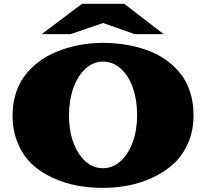

<svg xmlns="http://www.w3.org/2000/svg" viewBox="-20 -937 1049 977"><path d="M191.9 -763.2 397 -917.5H612.3L813 -763.2H666L504.4 -819.8L338.9 -763.2ZM43.9 -350.1Q43.9 -406.2 58.6 -455.6Q73.2 -504.9 98.9 -541.7Q124.5 -578.6 159.9 -608.6Q195.3 -638.7 235.8 -658.9Q276.4 -679.2 322.3 -692.9Q368.2 -706.5 413.3 -712.6Q458.5 -718.8 503.9 -718.8Q562.5 -718.8 617.2 -710Q671.9 -701.2 724.1 -683.3Q776.4 -665.5 819.6 -635.7Q862.8 -606 895.5 -566.2Q928.2 -526.4 946.5 -471.2Q964.8 -416 964.8 -350.1Q964.8 -272.9 937.5 -210Q910.2 -147 865.2 -105.2Q820.3 -63.5 760 -34.9Q699.7 -6.3 635.5 6.3Q571.3 19 503.9 19Q436 19 372.6 7.3Q309.1 -4.4 248.5 -32Q188 -59.6 143.3 -101.1Q98.6 -142.6 71.3 -206.5Q43.9 -270.5 43.9 -350.1ZM331.1 -350.1Q331.1 -234.4 379.9 -157.7Q428.7 -81.1 503.9 -81.1Q553.7 -81.1 593.5 -116.9Q633.3 -152.8 655.5 -214.1Q677.7 -275.4 677.7 -350.1Q677.7 -426.8 656.7 -488.5Q635.7 -550.3 595.7 -586.9Q555.7 -623.5 503.9 -623.5Q454.6 -623.5 414.8 -587.2Q375 -550.8 353 -488.3Q331.1 -425.8 331.1 -350.1Z"/></svg>

Font: Goblin
Style: Regular
Weight: 400
Designer: Riccardo De Franceschi
Foundry: Sorkin Type Co.
Version: Version 1.001